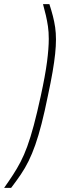

<svg xmlns="http://www.w3.org/2000/svg" viewBox="-108 -763 312 933"><path d="M-88 150Q-64 116 -44.5 86Q-25 56 -8 23.5Q9 -9 24.5 -51.5Q40 -94 56 -153.5Q72 -213 90 -296Q112 -397 120.5 -462.5Q129 -528 129 -574Q129 -608 125 -635Q121 -662 115 -688Q109 -714 101 -743H132Q142 -712 149 -685Q156 -658 160 -630.5Q164 -603 164 -571Q164 -540 160 -501.5Q156 -463 147.5 -413.5Q139 -364 125 -299Q109 -220 94 -161.5Q79 -103 63.5 -59Q48 -15 31 19.5Q14 54 -7 85Q-28 116 -54 150Z"/></svg>

Font: Saira ExtraCondensed Thin
Style: Italic
Weight: 250
Width: 2
Italic angle: -12°
Designer: Hector Gatti with collaboration of the Omnibus-Type team
Foundry: Omnibus-Type
Version: Version 1.101